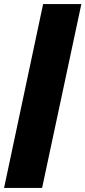

<svg xmlns="http://www.w3.org/2000/svg" viewBox="-38 -763 420 944"><path d="M-18 161 174 -743H362L169 161Z"/></svg>

Font: Saira SemiExpanded Black
Style: Italic
Weight: 900
Width: 6
Italic angle: -12°
Designer: Hector Gatti with collaboration of the Omnibus-Type team
Foundry: Omnibus-Type
Version: Version 1.101